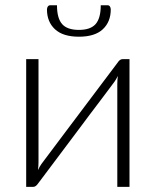

<svg xmlns="http://www.w3.org/2000/svg" viewBox="-20 -728 606 748"><path d="M484.5 -497.5V0H437V-401Q437 -408 437.5 -416Q438 -424 439 -432Q435.5 -425 432.2 -419.2Q429 -413.5 425.5 -409Q424.5 -408 411.5 -390.2Q398.5 -372.5 377.2 -344.5Q356 -316.5 329.2 -281Q302.5 -245.5 275 -208.5Q210 -122 127.5 -12Q124.5 -7.5 119.8 -3.8Q115 0 109.5 0H82V-497.5H130V-96.5Q130 -89.5 129.5 -81.5Q129 -73.5 128 -65.5Q131 -72.5 134.5 -78.2Q138 -84 141 -88.5Q141.5 -89.5 154.8 -107Q168 -124.5 189.2 -152.8Q210.5 -181 237 -216.5Q263.5 -252 291.5 -289Q356.5 -375.5 439 -485Q442 -490 446.8 -493.8Q451.5 -497.5 457 -497.5ZM287.5 -611.5Q332.5 -611.5 352.5 -634.2Q372.5 -657 372.5 -707.5H399.5Q405 -707.5 408.2 -702.8Q411.5 -698 411.5 -691Q411.5 -643 380.5 -614Q349.5 -585 287.5 -585Q225.5 -585 194.2 -614Q163 -643 163 -691Q163 -698 166.5 -702.8Q170 -707.5 175.5 -707.5H202Q202 -657 222 -634.2Q242 -611.5 287.5 -611.5Z"/></svg>

Font: Lato 2
Style: Regular
Weight: 300
Designer: Lukasz Dziedzic with Adam Twardoch and Botio Nikoltchev
Foundry: tyPoland Lukasz Dziedzic
Version: Version 2.015; 2015-08-06; http://www.latofonts.com/